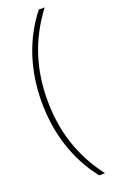

<svg xmlns="http://www.w3.org/2000/svg" viewBox="-206 -935 745 1210"><g transform="rotate(-20 167.0 -330.0)"><path d="M50 -331C50 -121 111 73 233 226H272C141 53 88 -129 88 -331C88 -531 142 -714 272 -886H233C111 -733 50 -540 50 -331Z"/></g></svg>

Font: Noto Sans Kannada UI ExtraCondensed ExtraLight
Style: Regular
Weight: 200
Width: 2
Designer: Jelle Bosma - Monotype Design Team
Foundry: Monotype Imaging Inc.
Version: Version 2.005